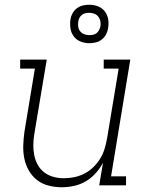

<svg xmlns="http://www.w3.org/2000/svg" viewBox="-20 -781 640 809"><path d="M240 8Q212 8 184.5 1Q157 -6 136 -22.5Q115 -39 101.5 -62.5Q88 -86 82.5 -113Q77 -140 78 -168.5Q79 -197 83 -226L127 -492H65V-530H177L125 -219Q121 -196 120.5 -173Q120 -150 124 -128.5Q128 -107 138.5 -87.5Q149 -68 166 -55Q183 -42 204.5 -36Q226 -30 249 -30Q271 -30 293 -34.5Q315 -39 335.5 -49.5Q356 -60 373 -76.5Q390 -93 402 -112.5Q414 -132 420.5 -153.5Q427 -175 431 -197L480 -492H417V-530H529L448 -38H511V0H398L414 -95Q401 -71 382.5 -50.5Q364 -30 340.5 -16.5Q317 -3 291 2.5Q265 8 240 8ZM356 -599Q337 -599 319.5 -606Q302 -613 291 -627.5Q280 -642 277 -661Q274 -680 277 -700Q279 -713 286 -725.5Q293 -738 304.5 -746.5Q316 -755 329.5 -758Q343 -761 356 -761Q376 -761 393.5 -754Q411 -747 422 -732.5Q433 -718 436 -699Q439 -680 435 -660Q433 -647 426 -634.5Q419 -622 407.5 -613.5Q396 -605 382.5 -602Q369 -599 356 -599ZM356 -633Q364 -633 372 -634.5Q380 -636 386.5 -641Q393 -646 397 -653.5Q401 -661 403 -669Q405 -680 403 -691Q401 -702 394.5 -710.5Q388 -719 378 -723Q368 -727 356 -727Q349 -727 341 -725.5Q333 -724 326 -719Q319 -714 315 -706.5Q311 -699 310 -691Q308 -680 309.5 -669Q311 -658 317.5 -649.5Q324 -641 334.5 -637Q345 -633 356 -633Z"/></svg>

Font: Iosevka Curly Slab XLtExObl
Style: Regular
Weight: 200
Width: 7
Italic angle: -9°
Monospace: yes
Designer: Belleve Invis
Foundry: Belleve Invis
Version: Version 11.0.0; ttfautohint (v1.8.3)